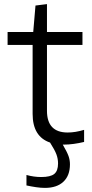

<svg xmlns="http://www.w3.org/2000/svg" viewBox="-20 -696 447 936"><path d="M199 220Q179 220 155.5 216.5Q132 213 109 208V157Q145 167 181 167Q226 167 244.5 152Q263 137 263 101Q263 78 255 56.5Q247 35 224 -1Q139 -30 139 -141V-477H17V-540H142L153 -669L209 -676V-540H382V-477H209V-156Q209 -50 310 -50Q347 -50 390 -63V-4Q365 2 339.5 5.5Q314 9 291 9H286Q307 45 314 64.5Q321 84 321 105Q321 160 289 190Q257 220 199 220Z"/></svg>

Font: Encode Sans Wide
Style: Light
Weight: 300
Designer: Pablo Impallari, Andres Torresi
Foundry: Pablo Impallari, Andres Torresi
Version: Version 1.000; ttfautohint (v1.00) -l 8 -r 50 -G 200 -x 14 -